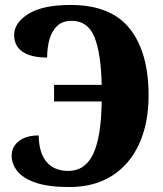

<svg xmlns="http://www.w3.org/2000/svg" viewBox="-20 -744 656 774"><path d="M259 10Q175 10 124 -7.5Q73 -25 50 -54Q27 -83 27 -116Q27 -153 56.5 -175.5Q86 -198 136 -198Q137 -127 168 -91Q199 -55 255 -55Q323 -55 355.5 -123Q388 -191 390 -335H198V-402H390Q387 -530 360.5 -595Q334 -660 269 -660Q232 -660 210.5 -639.5Q189 -619 179.5 -585.5Q170 -552 170 -512Q106 -512 71.5 -535Q37 -558 37 -603Q37 -652 94.5 -688Q152 -724 265 -724Q427 -724 503 -628.5Q579 -533 579 -359Q579 -248 541.5 -165Q504 -82 432.5 -36Q361 10 259 10Z"/></svg>

Font: Noto Serif Condensed Black
Style: Regular
Weight: 900
Width: 3
Designer: Monotype Design Team
Foundry: Monotype Imaging Inc.
Version: Version 2.015; ttfautohint (v1.8.4.7-5d5b)